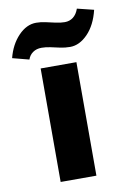

<svg xmlns="http://www.w3.org/2000/svg" viewBox="-110 -739 526 788"><g transform="rotate(-10 153.0 -344.5)"><path d="M78 0V-473H227V0ZM39 -517 -30 -535Q-16 -590 18 -625.5Q52 -661 92 -661Q111 -661 131 -656.5Q151 -652 171.5 -647.5Q192 -643 209 -643Q229 -643 244 -654.5Q259 -666 267 -689L336 -672Q321 -610 286.5 -574.5Q252 -539 213 -539Q191 -539 171 -543.5Q151 -548 132 -552Q113 -556 96 -556Q75 -556 60 -545.5Q45 -535 39 -517Z"/></g></svg>

Font: Ysabeau SC ExtraBold
Style: Regular
Weight: 800
Designer: Christian Thalmann (Catharsis Fonts)
Version: Version 2.001;gftools[0.9.30]; featfreeze: smcp